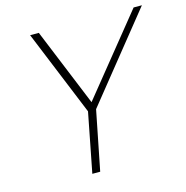

<svg xmlns="http://www.w3.org/2000/svg" viewBox="-104 -798 868 896"><g transform="rotate(-15 330.0 -350.0)"><path d="M620 -700H660L328 -287L271 0H233L289 -287L120 -700H162L316 -324Z"/></g></svg>

Font: Albert Sans ExtraLight
Style: Italic
Weight: 250
Italic angle: -11.25°
Designer: Andreas Rasmussen
Foundry: a.Foundry
Version: Version 1.025